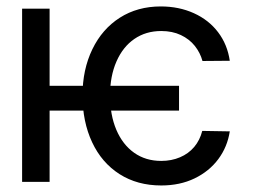

<svg xmlns="http://www.w3.org/2000/svg" viewBox="-20 -557 818 588"><path d="M528.3 -218.2H111.2V-294.2H528.3ZM473.8 -462Q426.8 -462 391.6 -437.8Q356.4 -413.7 336.7 -368.8Q317 -323.9 317 -265.2Q317 -204.8 336.3 -159.4Q355.7 -114 390.9 -89.1Q426.1 -64.2 473.8 -64.2Q505.2 -64.2 531.2 -75.3Q557.3 -86.3 574.8 -107Q592.2 -127.8 599.4 -156.1L683.7 -154.7Q676.5 -107.4 648.7 -69.9Q620.9 -32.5 576 -10.7Q531.1 11 473.8 11Q400.6 11 346 -23.8Q291.4 -58.7 262.1 -121.4Q232.7 -184 232.7 -265.2Q232.7 -343.9 262.8 -406.1Q292.8 -468.2 347 -502.8Q401.2 -537.3 472.4 -537.3Q528 -537.3 573.7 -516.6Q619.5 -495.9 648 -458.2Q676.5 -420.6 683.7 -370.9L600.1 -370.2Q593.2 -395.4 576.7 -416.3Q560.1 -437.2 534 -449.6Q507.9 -462 473.8 -462ZM131.9 0H47.7V-530.4H131.9Z"/></svg>

Font: Pretendard Variable
Style: Regular
Weight: 400
Designer: Base glyphs from Inter by Rasmus Andersson; Hangul glyphs from Noto Sans CJK(Source Han Sans) by Jang Soo-young and Kang
Foundry: Kil Hyung-jin
Version: Version 1.100;FEAKit 1.0